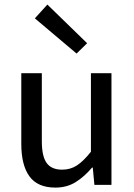

<svg xmlns="http://www.w3.org/2000/svg" viewBox="-20 -831 603 863"><path d="M229 12.2Q149.4 12.2 112.5 -38.1Q75.7 -88.4 75.7 -184.6V-502H168V-196.3Q168 -128.4 189.7 -98.4Q211.4 -68.4 259.3 -68.4Q296.4 -68.4 325.4 -87.2Q354.5 -106 388.7 -148.9V-502H481V0H404.3L397 -77.6H393.6Q359.4 -37.1 320.1 -12.5Q280.8 12.2 229 12.2ZM324.2 -590.3 136.7 -748.5 192.9 -810.5 371.6 -636.7Z"/></svg>

Font: Akatab Medium
Style: Regular
Weight: 500
Designer: SIL Global
Foundry: SIL Global
Version: Version 4.100